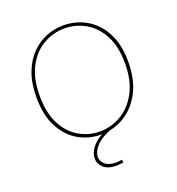

<svg xmlns="http://www.w3.org/2000/svg" viewBox="-159 -826 1075 1169"><g transform="rotate(-20 378.5 -241.0)"><path d="M371 6Q294 6 227.5 -32Q161 -70 120 -147Q79 -224 79 -341Q79 -431 104 -498Q129 -565 172 -609.5Q215 -654 269.5 -676Q324 -698 383 -698Q439 -698 492 -677.5Q545 -657 587 -615Q629 -573 654 -508.5Q679 -444 679 -356Q679 -239 636.5 -158.5Q594 -78 524 -36Q454 6 371 6ZM372 -14Q446 -14 511 -52Q576 -90 616.5 -165.5Q657 -241 657 -353Q657 -462 618.5 -534Q580 -606 517.5 -642Q455 -678 382 -678Q309 -678 244.5 -641Q180 -604 140.5 -529.5Q101 -455 101 -342Q101 -231 139 -158.5Q177 -86 239 -50Q301 -14 372 -14ZM395 216Q341 216 313 190.5Q285 165 285 130Q285 104 300.5 77Q316 50 347 26Q378 2 424 -14L431 0Q368 25 337 60Q306 95 306 128Q306 156 330 176.5Q354 197 400 197Q409 197 418.5 196Q428 195 438 193L442 211Q429 213 417.5 214.5Q406 216 395 216Z"/></g></svg>

Font: Bitter Thin
Style: Regular
Weight: 100
Designer: Sol Matas, and Bitter project Authors
Foundry: Sol Matas
Version: Version 2.002